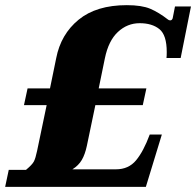

<svg xmlns="http://www.w3.org/2000/svg" viewBox="-44 -725 761 745"><path d="M-10 -66H57Q81 -86 87.5 -98.5Q94 -111 100 -140L137 -317H49L63 -382H150L174 -499Q192 -592 261 -648.5Q330 -705 448 -705Q506 -705 539 -691Q572 -677 608 -649Q611 -646 617 -646Q623 -646 626 -654L635 -700H697L657 -500H602Q603 -508 603 -523Q603 -589 574.5 -612Q546 -635 498 -635Q450 -635 413.5 -601Q377 -567 363 -499L339 -382H524L510 -317H326L293 -159Q286 -126 273.5 -104.5Q261 -83 237 -68H406Q455 -68 484 -103Q513 -138 537 -203H584L522 0H-24Z"/></svg>

Font: Taviraj Black
Style: Italic
Weight: 900
Italic angle: -12°
Designer: Katatrad Team
Foundry: CadsonDemak
Version: Version 1.001